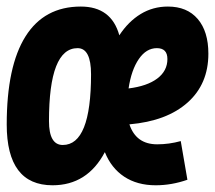

<svg xmlns="http://www.w3.org/2000/svg" viewBox="-29 -547 646 577"><path d="M443.4 -113.3Q479 -113.3 514.2 -123L534.2 -6.8Q486.8 9.8 439 9.8Q383.3 9.8 344.2 -16.1Q305.2 -42 286.1 -89.8Q233.4 9.8 128.9 9.8Q-8.8 9.8 -8.8 -172.9Q-8.8 -347.7 47.6 -437.5Q104 -527.3 213.9 -527.3Q305.7 -527.3 329.6 -440.9Q356.9 -482.4 393.8 -504.9Q430.7 -527.3 475.6 -527.3Q533.2 -527.3 565.2 -490Q597.2 -452.6 597.2 -385.7Q597.2 -294.4 534.7 -238.8Q472.2 -183.1 359.9 -173.3Q379.9 -113.3 443.4 -113.3ZM159.7 -111.3Q244.6 -111.3 244.6 -323.7Q244.6 -402.3 204.1 -402.3Q118.2 -402.3 118.2 -183.1Q118.2 -111.3 159.7 -111.3ZM357.4 -281.2Q413.1 -288.1 443.6 -311Q474.1 -334 474.1 -369.6Q474.1 -402.3 442.4 -402.3Q410.6 -402.3 388.2 -369.6Q365.7 -336.9 357.4 -281.2Z"/></svg>

Font: CaskaydiaCove NF
Style: Bold Italic
Weight: 700
Italic angle: -10°
Designer: Aaron Bell
Foundry: Saja Typeworks
Version: Version 2111.001; VTT 6.35;Nerd Fonts 3.2.1